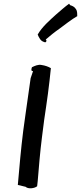

<svg xmlns="http://www.w3.org/2000/svg" viewBox="-20 -1017 436 1034"><path d="M105 -312C93 -218 84 -112 76 -21L118 -11C131 2 166 -2 180 -14L183 -41C189 -114 196 -200 206 -278L218 -372C225 -421 232 -464 238 -511C243 -551 251 -614 254 -650C240 -658 224 -664 204 -667C185 -671 167 -662 152 -655C149 -645 145 -634 158 -634C153 -622 149 -605 145 -596C136 -532 127 -472 118 -406ZM183 -831C186 -823 190 -815 196 -806C204 -795 213 -792 223 -789C232 -791 232 -802 226 -804C249 -824 275 -845 301 -863C330 -884 364 -912 396 -930C395 -940 398 -954 389 -968C380 -982 368 -986 358 -989L352 -997C330 -981 304 -958 282 -939C248 -908 207 -873 183 -831Z"/></svg>

Font: Hussar Pisanka
Style: Kur
Weight: 400
Designer: Robert Jablonski
Foundry: Cannot Into Space Fonts
Version: Version 1.070